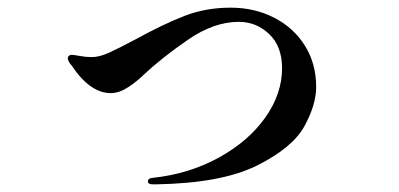

<svg xmlns="http://www.w3.org/2000/svg" viewBox="-20 -468 1040 501"><path d="M366 5Q366 -3 379 -4Q473 -14 550.5 -56.5Q628 -99 672 -161Q716 -223 716 -290Q716 -347 682.5 -379Q649 -411 603 -411Q538 -411 470 -364Q402 -317 355 -273Q338 -256 314.5 -240.5Q291 -225 269 -225Q215 -225 167 -297Q157 -308 157 -316Q157 -320 160 -322.5Q163 -325 167 -325Q172 -325 188 -322Q204 -319 219 -319Q239 -319 263.5 -330Q288 -341 333 -365Q406 -405 461.5 -426.5Q517 -448 582 -448Q644 -448 695 -422Q746 -396 775.5 -349Q805 -302 805 -241Q805 -195 774.5 -139Q744 -83 651.5 -36.5Q559 10 388 13H378Q366 13 366 5Z"/></svg>

Font: Shippori Mincho
Style: Bold
Weight: 700
Designer: FONTDASU
Foundry: FONTDASU / Google Inc. / but / Adobe
Version: Version 3.110; ttfautohint (v1.8.3)